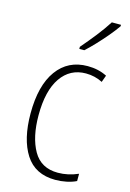

<svg xmlns="http://www.w3.org/2000/svg" viewBox="-118 -823 603 891"><g transform="rotate(15 183.0 -377.0)"><path d="M240 10Q143 10 96.5 -62.5Q50 -135 50 -259Q50 -393 103 -466Q156 -539 250 -539Q302 -539 343 -518L331 -485Q294 -504 251 -504Q175 -504 131.5 -441Q88 -378 88 -260Q88 -155 125 -90Q162 -25 243 -25Q292 -25 340 -46V-11Q320 -1 293.5 4.5Q267 10 240 10ZM349 -757Q333 -734 309.5 -706Q286 -678 261 -651.5Q236 -625 215 -606H191V-616Q223 -653 252.5 -690.5Q282 -728 305 -764H349Z"/></g></svg>

Font: Noto Sans Gujarati UI Condensed ExtraLight
Style: Regular
Weight: 200
Width: 3
Designer: Jelle Bosma - Monotype Design Team, Universal Thirst
Foundry: Monotype Imaging Inc.
Version: Version 2.106; ttfautohint (v1.8.4.7-5d5b)